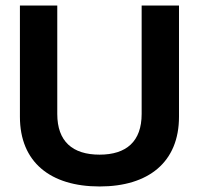

<svg xmlns="http://www.w3.org/2000/svg" viewBox="-20 -664 719 694"><path d="M340 10C517 10 627 -78 627 -242V-644H492V-252C492 -153 437 -105 340 -105C242 -105 187 -153 187 -252V-644H52V-242C52 -78 162 10 340 10Z"/></svg>

Font: Kanit Medium
Style: Regular
Weight: 500
Designer: Katatrad Team
Foundry: CadsonDemak
Version: Version 1.000;PS 001.000;hotconv 1.0.88;makeotf.lib2.5.64775